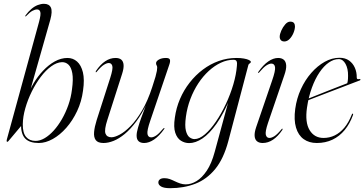

<svg xmlns="http://www.w3.org/2000/svg" viewBox="-20 -742 1911 1007"><path d="M185 -628Q195.5 -667.5 191.2 -680Q187 -692.5 174.5 -692.5Q164 -692.5 150.5 -685.5Q137 -678.5 118.5 -659Q117 -657 115.8 -656.2Q114.5 -655.5 113 -656Q112 -657 112.5 -658.2Q113 -659.5 114 -661.5Q128.5 -681.5 144.8 -695.2Q161 -709 178 -715.5Q195 -722 210.5 -722Q237.5 -722 246.8 -702.5Q256 -683 244 -639L129 -234.5H124Q135 -269.5 156.2 -305.2Q177.5 -341 206 -371.2Q234.5 -401.5 267.2 -419.8Q300 -438 334 -438Q363 -438 384.2 -419.2Q405.5 -400.5 414.8 -362.8Q424 -325 415.5 -267Q408 -209.5 384.5 -159.5Q361 -109.5 327.8 -71.8Q294.5 -34 256.8 -13Q219 8 183.5 8Q135.5 8 112.8 -14.8Q90 -37.5 90 -90.5L95.5 -87L25 -3Q23 -0.5 21.2 0.8Q19.5 2 17 1.5Q16 1 15.2 -0.2Q14.5 -1.5 14.8 -4.2Q15 -7 16 -11ZM305 -416Q277.5 -415 248.8 -394.2Q220 -373.5 193.8 -338.8Q167.5 -304 146.5 -261.5Q125.5 -219 112.8 -174.5Q100 -130 99.5 -90Q99 -45 116.8 -24Q134.5 -3 166.5 -3Q190 -3 214.5 -17.5Q239 -32 262 -57.5Q285 -83 304.8 -117.2Q324.5 -151.5 338.5 -191.2Q352.5 -231 357.5 -273Q365 -327 359.2 -358.2Q353.5 -389.5 339 -403Q324.5 -416.5 305 -416Z M842 -70.5Q843 -70 842.5 -68.2Q842 -66.5 841 -65Q815.5 -29 788.5 -10.5Q761.5 8 736 8Q717 8 706.8 -1.5Q696.5 -11 696.5 -31Q696.5 -47 703.8 -72.2Q711 -97.5 720.8 -124.2Q730.5 -151 739 -172.8Q747.5 -194.5 749 -204L751.5 -202.5Q724.5 -144.5 694.2 -104.2Q664 -64 634 -39.2Q604 -14.5 575.8 -3.2Q547.5 8 523 8Q493.5 8 482.2 -7.2Q471 -22.5 473.5 -49.8Q476 -77 487 -112L558 -333Q573.5 -381.5 569 -396.5Q564.5 -411.5 550.5 -411.5Q540 -411.5 525 -402.2Q510 -393 488 -366.5Q486 -364 484.8 -363.2Q483.5 -362.5 482.5 -363Q481.5 -364 481.8 -365.5Q482 -367 483.5 -370Q506 -403.5 531.8 -420.8Q557.5 -438 586 -438Q606 -438 616.5 -428.8Q627 -419.5 628.2 -401.2Q629.5 -383 620.5 -355L543.5 -114.5Q526 -61 533.2 -41.5Q540.5 -22 564.5 -22Q581.5 -22 608 -36Q634.5 -50 665 -81Q695.5 -112 725.2 -162.5Q755 -213 778.5 -285.5Q790 -319.5 795.5 -339.5Q801 -359.5 802.8 -370.2Q804.5 -381 804.5 -387.5Q804.5 -395 801.5 -399.2Q798.5 -403.5 798.5 -410.5Q798.5 -421 813.2 -429.5Q828 -438 850.5 -438Q868.5 -438 871.2 -428.8Q874 -419.5 867.5 -401.5L768.5 -110Q750 -56.5 753.5 -39Q757 -21.5 773 -21.5Q784 -21.5 798.8 -31Q813.5 -40.5 836 -67.5Q837.5 -69 839.2 -70Q841 -71 842 -70.5Z M1177.5 -2Q1153 90.5 1108.8 144.5Q1064.5 198.5 1004.2 221.8Q944 245 872 245Q840.5 245 825.5 236.5Q810.5 228 810.5 215Q810.5 205 818.5 198.8Q826.5 192.5 842.5 192.5Q857 192.5 870.2 197.2Q883.5 202 897.2 208.8Q911 215.5 925 220.2Q939 225 954 225Q982 225 1010.8 207.8Q1039.5 190.5 1064.5 153.2Q1089.5 116 1106 55L1184 -232L1188 -230Q1153 -146 1115.8 -93.2Q1078.5 -40.5 1042 -16Q1005.5 8.5 972 8.5Q949 8.5 929 -4Q909 -16.5 899.2 -45.8Q889.5 -75 897 -124.5Q904 -176 924 -222.8Q944 -269.5 974.8 -308.8Q1005.5 -348 1044 -377Q1082.5 -406 1127.2 -422Q1172 -438 1220 -438Q1242.5 -438 1259.2 -435Q1276 -432 1285.8 -427.2Q1295.5 -422.5 1295.5 -417.5Q1295.5 -413.5 1292.5 -411.5Q1289.5 -409.5 1286.5 -407Q1283.5 -404.5 1282.5 -400.5ZM955 -129.5Q948.5 -82 955 -56.5Q961.5 -31 974.2 -21.8Q987 -12.5 1000 -12.5Q1025.5 -12.5 1054.8 -37.5Q1084 -62.5 1112.5 -104.2Q1141 -146 1164.8 -196.8Q1188.5 -247.5 1203.8 -299.5Q1219 -351.5 1222.5 -396.5Q1224.5 -411.5 1221.2 -420Q1218 -428.5 1204.5 -428.5Q1171.5 -428.5 1138.2 -413Q1105 -397.5 1074.8 -369.8Q1044.5 -342 1020 -304.8Q995.5 -267.5 978.5 -222.8Q961.5 -178 955 -129.5Z M1385.5 -97Q1370 -51 1374.2 -34.8Q1378.5 -18.5 1393 -18.5Q1404.5 -18.5 1419.2 -27.8Q1434 -37 1456 -63.5Q1457.5 -66 1458.8 -66.8Q1460 -67.5 1461.5 -67Q1462.5 -66.5 1462.2 -64.8Q1462 -63 1460.5 -60Q1437.5 -26.5 1411.8 -9.2Q1386 8 1357.5 8Q1339 8 1328 -1Q1317 -10 1315.5 -28.5Q1314 -47 1323.5 -75L1407 -319Q1425.5 -372 1422.5 -390.2Q1419.5 -408.5 1403 -408.5Q1392.5 -408.5 1377.8 -399.2Q1363 -390 1339.5 -362.5Q1338.5 -360.5 1337 -359.8Q1335.5 -359 1334 -359.5Q1333.5 -360.5 1333.8 -361.8Q1334 -363 1335 -365Q1360.5 -401.5 1387 -419.8Q1413.5 -438 1439 -438Q1457 -438 1468.2 -428.8Q1479.5 -419.5 1481 -399.5Q1482.5 -379.5 1471 -347ZM1471.5 -524.5Q1459 -524.5 1453 -531.5Q1447 -538.5 1447 -549Q1447 -562.5 1455.2 -581.2Q1463.5 -600 1476 -614.2Q1488.5 -628.5 1502 -628.5Q1516 -628.5 1521.5 -621.5Q1527 -614.5 1527 -604Q1527 -588 1519.2 -569.2Q1511.5 -550.5 1498.8 -537.5Q1486 -524.5 1471.5 -524.5Z M1563.5 -211.5Q1563.5 -211.5 1584.5 -219.8Q1605.5 -228 1637.5 -241Q1669.5 -254 1704 -267.5Q1738.5 -281 1766.2 -291.8Q1794 -302.5 1805.5 -307L1799 -299.5Q1802 -306 1803.8 -316.2Q1805.5 -326.5 1805.5 -344.5Q1806 -382 1792.2 -407Q1778.5 -432 1756.5 -432Q1730.5 -432 1704.5 -414Q1678.5 -396 1655.8 -362.5Q1633 -329 1615.8 -282Q1598.5 -235 1590 -177Q1579 -100 1604 -59.2Q1629 -18.5 1677 -18.5Q1708 -18.5 1735.5 -31.8Q1763 -45 1785.8 -72Q1808.5 -99 1825 -141Q1826.5 -143.5 1827.5 -145Q1828.5 -146.5 1830 -146Q1831.5 -146 1832 -144.2Q1832.5 -142.5 1831.5 -139Q1815 -93 1787.8 -60Q1760.5 -27 1723.8 -9.5Q1687 8 1641.5 8Q1601 8 1572.8 -12.2Q1544.5 -32.5 1532.5 -72.8Q1520.5 -113 1528.5 -171.5Q1536 -226 1558 -274.2Q1580 -322.5 1612.5 -359.5Q1645 -396.5 1683 -417.8Q1721 -439 1760.5 -439Q1790.5 -439 1810.8 -424.5Q1831 -410 1841.2 -386.5Q1851.5 -363 1851 -335.5Q1851 -330 1854 -327.8Q1857 -325.5 1864.5 -327.5Q1867 -328 1868.5 -327.2Q1870 -326.5 1870.5 -325Q1871 -323.5 1869.8 -322.2Q1868.5 -321 1866.5 -320Q1862.5 -318.5 1838.8 -309.5Q1815 -300.5 1780.8 -287.2Q1746.5 -274 1709 -259.8Q1671.5 -245.5 1638.8 -232.8Q1606 -220 1585.2 -212Q1564.5 -204 1564.5 -204Z"/></svg>

Font: Fraunces 120pt Light
Style: Italic
Weight: 300
Italic angle: -16°
Version: Version 1.000;[b76b70a41]